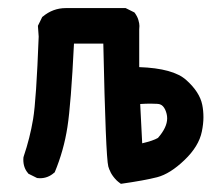

<svg xmlns="http://www.w3.org/2000/svg" viewBox="-20 -448 540 470"><path d="M77.6 -11.7Q74.7 -11.7 70.8 -12.2L49.3 -22.9L48.8 -23.9Q37.1 -37.1 37.1 -57.1Q37.1 -63.5 38.1 -65.4Q53.2 -109.9 61 -156.2Q68.8 -202.6 74.7 -358.4L72.8 -384.8L83.5 -406.7L84.5 -407.2Q109.4 -428.2 141.1 -428.2Q143.6 -428.2 146.5 -428.2H287.6L309.1 -417.5Q316.4 -407.7 318.8 -398.9Q321.3 -390.1 321.3 -384.5Q321.3 -378.9 320.8 -376V-283.7Q404.3 -280.8 436 -252Q468.8 -222.7 475.1 -191.4Q478 -177.2 478 -161.1Q478 -145 474.1 -126Q466.8 -89.8 431.6 -56.2Q396.5 -22.5 364.7 -14.2Q334 -6.3 275.9 2Q268.6 -3.4 265.6 -6.3Q262.7 -9.3 261.5 -10.7Q260.3 -12.2 259 -13.7Q257.8 -15.1 256.6 -16.8Q255.4 -18.6 254.4 -20Q253.4 -21.5 252.4 -23.2Q251.5 -24.9 250.7 -26.4Q250 -27.8 249.3 -29.8Q248.5 -31.7 247.6 -33.2Q246.1 -36.6 245.1 -40.5Q238.8 -64.5 232.9 -341.3H161.1Q153.8 -192.9 145 -136.7Q136.2 -79.6 113.8 -25.9L112.8 -25.4Q97.7 -11.7 77.6 -11.7ZM372.1 -192.4Q370.1 -193.4 365 -193.8Q359.9 -194.3 348.6 -194.3Q337.4 -194.3 323.2 -193.4L328.1 -97.2Q355 -103.5 366.7 -110.4Q389.2 -136.2 389.2 -158.2Q389.2 -168.9 384.3 -179.7Q379.4 -189.9 372.1 -192.4Z"/></svg>

Font: Bakudai
Style: Medium
Weight: 500
Version: Version 1.48